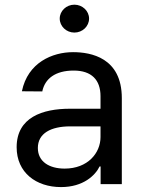

<svg xmlns="http://www.w3.org/2000/svg" viewBox="-20 -771 605 804"><path d="M235.4 12.4C329.5 12.4 379.3 -37.3 397 -73.9H401.3V0H490.1V-360.1C490.1 -529.8 360.1 -552.6 285.9 -552.6C199.6 -552.6 96.2 -509.2 71.7 -388.8L157 -388.1C168 -441.1 210.9 -475.5 288.7 -475.5C363.6 -475.5 400.9 -436.1 400.9 -368.3V-315.7H272.7C158 -315.7 49.7 -279.5 49.7 -154.5C49.7 -47.9 131.7 12.4 235.4 12.4ZM138.5 -151.3C138.5 -213.4 194.2 -241.5 272.7 -241.8H400.9V-197.1C400.9 -130 347.3 -65 250.7 -65C185.7 -65 138.5 -94.5 138.5 -151.3ZM230.1 -693.2C230.1 -660.9 257.8 -634.6 291.5 -634.6C325.3 -634.6 353 -660.9 353 -693.2C353 -725.1 325.3 -751.4 291.5 -751.4C257.8 -751.4 230.1 -725.1 230.1 -693.2Z"/></svg>

Font: Margiela Sans Text
Style: Regular
Weight: 400
Designer: Stefan Endress, Andreas Faust
Version: Version 1.100;FEAKit 1.0